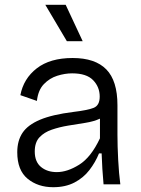

<svg xmlns="http://www.w3.org/2000/svg" viewBox="-20 -769 589 801"><path d="M202 12Q138 12 95 -23.5Q52 -59 52 -134Q52 -182 74 -215Q96 -248 147 -269.5Q198 -291 286 -302Q345 -309 370.5 -319Q396 -329 396 -366Q396 -406 368.5 -434.5Q341 -463 281 -463Q251 -463 219 -453Q187 -443 163 -418Q139 -393 134 -348L65 -372Q78 -441 133.5 -484Q189 -527 283 -527Q377 -527 423.5 -479.5Q470 -432 470 -330V-207Q470 -161 473 -103Q476 -45 482 0H412Q409 -34 407 -65Q405 -96 404 -129H393Q378 -92 353 -59.5Q328 -27 290.5 -7.5Q253 12 202 12ZM217 -51Q261 -51 310.5 -82Q360 -113 397 -192V-274Q371 -262 336 -256.5Q301 -251 264.5 -245Q228 -239 196 -228Q164 -217 144.5 -196Q125 -175 125 -137Q125 -94 151 -72.5Q177 -51 217 -51ZM259 -597 169 -749H254L325 -597Z"/></svg>

Font: Bricolage Grotesque 12pt Light
Style: Regular
Weight: 300
Designer: Mathieu Triay
Foundry: Atelier Triay
Version: Version 1.001; ttfautohint (v1.8.4.7-5d5b);gftools[0.9.33.de